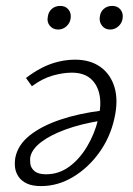

<svg xmlns="http://www.w3.org/2000/svg" viewBox="-20 -622 449 650"><path d="M119 8Q90 8 71.5 -0.5Q53 -9 43 -23.5Q33 -38 31 -55Q29 -72 32 -89Q41 -132 80.5 -163.5Q120 -195 183 -216.5Q246 -238 327 -248L325 -214Q255 -203 203 -184Q151 -165 120 -141.5Q89 -118 83 -92Q81 -83 82.5 -68.5Q84 -54 96.5 -43Q109 -32 136 -32Q179 -32 214 -57.5Q249 -83 274.5 -125.5Q300 -168 312 -217Q324 -265 317 -300.5Q310 -336 286.5 -356Q263 -376 223 -376Q193 -376 158 -366Q123 -356 88 -330L68 -358Q94 -378 121 -392Q148 -406 177 -413Q206 -420 234 -420Q286 -420 320.5 -395Q355 -370 368 -325.5Q381 -281 367 -220Q353 -157 316 -105.5Q279 -54 227.5 -23Q176 8 119 8ZM177 -522Q159 -522 148.5 -535Q138 -548 142 -566Q144 -582 155.5 -592Q167 -602 184 -602Q202 -602 212 -589.5Q222 -577 219 -559Q217 -544 205 -533Q193 -522 177 -522ZM353 -522Q335 -522 325 -535.5Q315 -549 318 -566Q320 -582 331.5 -592Q343 -602 360 -602Q378 -602 388 -589.5Q398 -577 395 -559Q393 -544 381 -533Q369 -522 353 -522Z"/></svg>

Font: Ysabeau Infant Light
Style: Italic
Weight: 300
Italic angle: -12°
Designer: Christian Thalmann (Catharsis Fonts)
Version: Version 2.001;gftools[0.9.30]; featfreeze: ss01,ss02,lnum